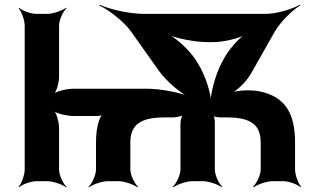

<svg xmlns="http://www.w3.org/2000/svg" viewBox="-20 -770 1321 816"><path d="M680 -271H714C729 -271 755 -276 762 -283L759 -286C752 -279 747 -257 747 -245V-50C747 -26 729 11 714 24L717 26C733 14 773 0 797 0H843C867 0 907 14 923 26L925 24C910 11 893 -26 893 -50V-252C893 -261 890 -277 885 -282L882 -279C887 -274 906 -271 918 -271H942C1041 -271 1088 -244 1088 -164V-50C1088 -26 1070 11 1055 24L1058 26C1074 14 1114 0 1138 0H1184C1208 0 1245 14 1258 26L1260 24C1248 11 1234 -26 1234 -50V-164C1234 -294 1188 -360 1082 -382C1045 -389 986 -387 960 -375V-372C986 -383 1027 -423 1046 -456L1148 -636C1173 -679 1224 -728 1256 -747L1254 -750C1222 -731 1156 -711 1106 -711H591C529 -711 444 -731 404 -750L402 -747C442 -728 506 -679 537 -636L656 -468C687 -425 748 -373 788 -354L791 -357C751 -376 664 -393 602 -393H293C263 -393 217 -382 205 -369L207 -367C220 -379 231 -419 231 -443V-661C231 -685 248 -722 263 -735L261 -737C245 -725 205 -711 181 -711H135C111 -711 74 -725 61 -737L59 -735C71 -722 85 -685 85 -661V-50C85 -26 71 11 59 24L61 26C74 14 111 0 135 0H181C205 0 245 14 261 26L263 24C248 11 231 -26 231 -50V-227C231 -251 220 -291 207 -303L205 -301C217 -288 263 -277 293 -277H392C401 -277 415 -280 420 -284L418 -287C412 -283 405 -269 402 -260C392 -233 388 -201 388 -164V-50C388 -26 371 11 356 24L358 26C374 14 414 0 438 0H484C508 0 548 14 564 26L567 24C552 11 534 -26 534 -50V-164C534 -243 581 -271 680 -271ZM822 -499 810 -518C782 -560 726 -611 688 -629L686 -626C724 -608 805 -591 864 -591H886C933 -591 1000 -608 1030 -626L1028 -629C998 -611 952 -560 930 -518L920 -499C894 -448 874 -370 874 -327H878C878 -370 854 -448 822 -499Z"/></svg>

Font: Asimov
Style: EdgeWide
Weight: 500
Designer: Google
Version: Version 2.000980: 2014